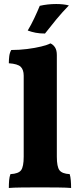

<svg xmlns="http://www.w3.org/2000/svg" viewBox="-20 -933 398 956"><path d="M24 3Q24 -18 25.5 -35.5Q27 -53 32 -66Q72 -68 85 -85.5Q98 -103 98 -153V-556Q98 -586 83 -600.5Q68 -615 24 -618Q24 -635 26 -652.5Q28 -670 36 -684Q76 -684 115.5 -689Q155 -694 185.5 -701.5Q216 -709 231 -717Q245 -711 254 -697Q263 -683 263 -659V-153Q263 -103 276 -85.5Q289 -68 327 -66Q331 -53 332.5 -35Q334 -17 334 3Q313 1 269 0.5Q225 0 179 0Q133 0 88.5 0.5Q44 1 24 3ZM204 -766Q178 -766 157.5 -770Q137 -774 118 -781Q135 -809 151 -843Q167 -877 178 -904Q217 -913 260 -913Q296 -913 323 -906Q289 -871 260.5 -836.5Q232 -802 204 -766Z"/></svg>

Font: Vollkorn ExtraBold
Style: Regular
Weight: 800
Designer: Friedrich Althausen
Foundry: Friedrich Althausen
Version: Version 5.000; ttfautohint (v1.8.3)